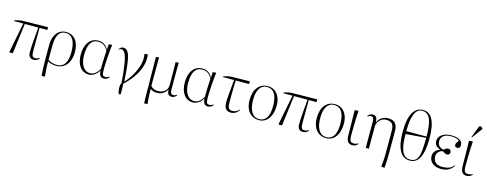

<svg xmlns="http://www.w3.org/2000/svg" viewBox="-29 -1741 7411 2920"><g transform="rotate(15 3676.5 -281.0)"><path d="M445 14Q406 14 384.5 -11.5Q363 -37 363 -83Q363 -125 366 -176.5Q369 -228 373.5 -282.5Q378 -337 382.5 -388Q387 -439 390 -478H178L117 0H65L61 -4L154 -478H9L10 -488Q20 -494 43.5 -500Q67 -506 92.5 -511Q118 -516 134 -516L533 -521V-482L529 -478H410Q410 -389 409.5 -326.5Q409 -264 408.5 -216.5Q408 -169 408 -126Q408 -61 419 -38.5Q430 -16 463 -16Q502 -16 530 -38L535 -31Q522 -10 498 2Q474 14 445 14Z M634 220 629 216Q626 189 624 149.5Q622 110 620.5 64.5Q619 19 619 -26V-266Q619 -344 643.5 -401.5Q668 -459 713 -491Q758 -523 817 -523Q914 -523 969.5 -453Q1025 -383 1025 -261Q1025 -178 997.5 -116Q970 -54 921 -20Q872 14 805 14Q733 14 669 -19H668Q668 22 669 57.5Q670 93 673 130Q676 167 681 215ZM813 -2Q892 -2 933 -64.5Q974 -127 974 -246Q974 -373 933.5 -440.5Q893 -508 817 -508Q741 -508 704.5 -447Q668 -386 668 -256V-44Q733 -2 813 -2Z M1318 14Q1227 14 1173.5 -57Q1120 -128 1120 -250Q1120 -376 1176 -449.5Q1232 -523 1329 -523Q1381 -523 1421.5 -496.5Q1462 -470 1484 -422H1486L1490 -510L1540 -515L1544 -511Q1539 -480 1534.5 -431Q1530 -382 1526 -327.5Q1522 -273 1519.5 -222.5Q1517 -172 1517 -136Q1517 -84 1520.5 -58.5Q1524 -33 1536 -24.5Q1548 -16 1571 -16Q1584 -16 1600 -22Q1616 -28 1630 -38L1635 -31Q1622 -10 1599.5 2Q1577 14 1551 14Q1514 14 1495 -11Q1476 -36 1474 -90H1472Q1457 -60 1431 -36.5Q1405 -13 1375.5 0.5Q1346 14 1318 14ZM1326 -11Q1417 -11 1473 -119Q1473 -169 1474 -209Q1475 -249 1477 -293.5Q1479 -338 1483 -401Q1433 -507 1328 -507Q1171 -507 1171 -254Q1171 -181 1190.5 -126.5Q1210 -72 1245 -41.5Q1280 -11 1326 -11Z M1836 183Q1827 171 1822 147.5Q1817 124 1816 97Q1815 70 1819 46Q1823 22 1832 10Q1818 -173 1800 -282Q1782 -391 1757 -439Q1732 -487 1696 -487Q1667 -487 1657 -467L1651 -474Q1670 -499 1685 -508.5Q1700 -518 1720 -518Q1755 -518 1779 -495Q1803 -472 1819.5 -416.5Q1836 -361 1847 -265Q1858 -169 1866 -22Q1925 -85 1968.5 -158Q2012 -231 2036 -304Q2060 -377 2060 -441Q2060 -459 2058.5 -476.5Q2057 -494 2053 -510L2102 -515L2106 -511Q2108 -501 2108.5 -486.5Q2109 -472 2109 -448Q2109 -375 2079.5 -295.5Q2050 -216 1994 -138Q1938 -60 1860 11Q1862 36 1863 84Q1864 132 1864 179Q1862 180 1853 181.5Q1844 183 1836 183Z M2249 220 2244 216Q2242 197 2241 167Q2240 137 2239.5 82Q2239 27 2239 -66Q2239 -71 2238.5 -103Q2238 -135 2237.5 -183Q2237 -231 2236.5 -284.5Q2236 -338 2235.5 -387Q2235 -436 2234.5 -469.5Q2234 -503 2234 -510L2279 -515L2283 -511Q2282 -481 2281.5 -429Q2281 -377 2281 -314Q2281 -251 2281 -186.5Q2281 -122 2281 -67Q2299 -43 2329.5 -29.5Q2360 -16 2394 -16Q2465 -16 2506 -53Q2547 -90 2547 -154Q2547 -202 2546.5 -259Q2546 -316 2545.5 -369.5Q2545 -423 2544.5 -461.5Q2544 -500 2543 -510L2588 -515L2592 -511Q2591 -459 2590.5 -386.5Q2590 -314 2590 -237.5Q2590 -161 2590 -95Q2590 -54 2602 -35.5Q2614 -17 2639 -17Q2665 -17 2692 -37L2698 -30Q2665 14 2623 14Q2583 14 2566 -8Q2549 -30 2549 -81H2548Q2526 -37 2483.5 -11.5Q2441 14 2389 14Q2358 14 2329.5 5Q2301 -4 2284 -19H2283Q2283 10 2284.5 51Q2286 92 2289 135Q2292 178 2296 215Z M2956 14Q2865 14 2811.5 -57Q2758 -128 2758 -250Q2758 -376 2814 -449.5Q2870 -523 2967 -523Q3019 -523 3059.5 -496.5Q3100 -470 3122 -422H3124L3128 -510L3178 -515L3182 -511Q3177 -480 3172.5 -431Q3168 -382 3164 -327.5Q3160 -273 3157.5 -222.5Q3155 -172 3155 -136Q3155 -84 3158.5 -58.5Q3162 -33 3174 -24.5Q3186 -16 3209 -16Q3222 -16 3238 -22Q3254 -28 3268 -38L3273 -31Q3260 -10 3237.5 2Q3215 14 3189 14Q3152 14 3133 -11Q3114 -36 3112 -90H3110Q3095 -60 3069 -36.5Q3043 -13 3013.5 0.5Q2984 14 2956 14ZM2964 -11Q3055 -11 3111 -119Q3111 -169 3112 -209Q3113 -249 3115 -293.5Q3117 -338 3121 -401Q3071 -507 2966 -507Q2809 -507 2809 -254Q2809 -181 2828.5 -126.5Q2848 -72 2883 -41.5Q2918 -11 2964 -11Z M3552 14Q3495 14 3469.5 -20Q3444 -54 3444 -130Q3444 -156 3451 -242Q3458 -328 3473 -478H3297L3298 -488Q3323 -499 3359 -507Q3395 -515 3420 -516L3711 -521V-482L3707 -478H3499Q3498 -456 3497 -416Q3496 -376 3495 -325.5Q3494 -275 3493.5 -221.5Q3493 -168 3493 -119Q3493 -64 3511 -40.5Q3529 -17 3571 -17Q3630 -17 3671 -66L3679 -60Q3629 14 3552 14Z M3995 14Q3929 14 3880.5 -18Q3832 -50 3805.5 -108Q3779 -166 3779 -245Q3779 -375 3837 -448Q3895 -521 3998 -521Q4059 -521 4104 -489.5Q4149 -458 4174.5 -401.5Q4200 -345 4200 -270Q4200 -184 4174.5 -120Q4149 -56 4103 -21Q4057 14 3995 14ZM3993 -2Q4070 -2 4109.5 -64Q4149 -126 4149 -245Q4149 -506 3984 -506Q3911 -506 3870.5 -442.5Q3830 -379 3830 -263Q3830 -138 3872.5 -70Q3915 -2 3993 -2Z M4684 14Q4645 14 4623.5 -11.5Q4602 -37 4602 -83Q4602 -125 4605 -176.5Q4608 -228 4612.5 -282.5Q4617 -337 4621.5 -388Q4626 -439 4629 -478H4417L4356 0H4304L4300 -4L4393 -478H4248L4249 -488Q4259 -494 4282.5 -500Q4306 -506 4331.5 -511Q4357 -516 4373 -516L4772 -521V-482L4768 -478H4649Q4649 -389 4648.5 -326.5Q4648 -264 4647.5 -216.5Q4647 -169 4647 -126Q4647 -61 4658 -38.5Q4669 -16 4702 -16Q4741 -16 4769 -38L4774 -31Q4761 -10 4737 2Q4713 14 4684 14Z M5053 14Q4987 14 4938.5 -18Q4890 -50 4863.5 -108Q4837 -166 4837 -245Q4837 -375 4895 -448Q4953 -521 5056 -521Q5117 -521 5162 -489.5Q5207 -458 5232.5 -401.5Q5258 -345 5258 -270Q5258 -184 5232.5 -120Q5207 -56 5161 -21Q5115 14 5053 14ZM5051 -2Q5128 -2 5167.5 -64Q5207 -126 5207 -245Q5207 -506 5042 -506Q4969 -506 4928.5 -442.5Q4888 -379 4888 -263Q4888 -138 4930.5 -70Q4973 -2 5051 -2Z M5463 14Q5414 14 5391.5 -19Q5369 -52 5369 -122Q5369 -132 5368.5 -162Q5368 -192 5367.5 -233.5Q5367 -275 5366.5 -320Q5366 -365 5365 -405.5Q5364 -446 5363.5 -474.5Q5363 -503 5363 -510L5419 -515L5423 -511Q5420 -477 5417 -415Q5414 -353 5412.5 -276.5Q5411 -200 5411 -122Q5411 -62 5425.5 -39.5Q5440 -17 5479 -17Q5519 -17 5548 -38L5553 -31Q5524 14 5463 14Z M6024 220 5976 215Q5982 162 5984.5 125.5Q5987 89 5988 57Q5989 25 5989 -15V-342Q5989 -425 5962 -459Q5935 -493 5867 -493Q5828 -493 5795 -473Q5762 -453 5742.5 -419Q5723 -385 5723 -344V0H5674V-423Q5674 -487 5628 -487Q5604 -487 5576 -467L5570 -474Q5603 -518 5650 -518Q5722 -518 5722 -414H5724Q5743 -463 5788 -493Q5833 -523 5887 -523Q5966 -523 6002 -483Q6038 -443 6038 -354V-1Q6038 36 6036.5 76.5Q6035 117 6033 153.5Q6031 190 6028 216Z M6372 14Q6153 14 6153 -387Q6153 -580 6209 -681Q6265 -782 6371 -782Q6472 -782 6523 -682Q6574 -582 6574 -385Q6574 -188 6523 -87Q6472 14 6372 14ZM6204 -405H6523Q6523 -597 6484.5 -682Q6446 -767 6359 -767Q6204 -767 6204 -405ZM6370 -2Q6415 -2 6444.5 -20Q6474 -38 6491.5 -81Q6509 -124 6516 -198.5Q6523 -273 6523 -385L6204 -360Q6204 -174 6244 -88Q6284 -2 6370 -2Z M6862 14Q6777 14 6725 -27.5Q6673 -69 6673 -138Q6673 -185 6700 -217.5Q6727 -250 6777 -265V-266Q6682 -298 6682 -378Q6682 -421 6708 -453Q6734 -485 6780 -503Q6826 -521 6886 -521Q6968 -521 7015.5 -493Q7063 -465 7063 -416Q7063 -360 7017 -360Q6976 -360 6976 -399Q6976 -413 6983.5 -426.5Q6991 -440 7014 -471Q6976 -506 6882 -506Q6809 -506 6767.5 -475Q6726 -444 6726 -388Q6726 -301 6823 -277Q6844 -297 6859.5 -305Q6875 -313 6891 -313Q6912 -313 6924.5 -300.5Q6937 -288 6937 -268Q6937 -247 6925 -234.5Q6913 -222 6891 -222Q6864 -222 6821 -254Q6780 -249 6753.5 -219Q6727 -189 6727 -146Q6727 -88 6765 -54.5Q6803 -21 6868 -21Q7001 -21 7051 -95L7060 -90Q7026 -37 6978 -11.5Q6930 14 6862 14Z M7263 14Q7214 14 7191.5 -19Q7169 -52 7169 -122Q7169 -132 7168.5 -162Q7168 -192 7167.5 -233.5Q7167 -275 7166.5 -320Q7166 -365 7165 -405.5Q7164 -446 7163.5 -474.5Q7163 -503 7163 -510L7219 -515L7223 -511Q7220 -477 7217 -415Q7214 -353 7212.5 -276.5Q7211 -200 7211 -122Q7211 -62 7225.5 -39.5Q7240 -17 7279 -17Q7319 -17 7348 -38L7353 -31Q7324 14 7263 14ZM7193 -571 7184 -576 7244 -732Q7252 -751 7256.5 -759.5Q7261 -768 7276 -768Q7285 -768 7293.5 -762Q7302 -756 7313 -741V-736Z"/></g></svg>

Font: Literata 72pt ExtraLight
Style: Regular
Weight: 200
Designer: Latin by Veronika Burian and Jose Scaglione. Greek by Irene Vlachou. Cyrillic by Vera Evstafieva.
Foundry: TypeTogether
Version: Version 3.002